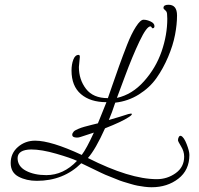

<svg xmlns="http://www.w3.org/2000/svg" viewBox="-20 -692 838 808"><path d="M689 -672Q725 -672 725 -627Q725 -589 716.5 -545Q708 -501 687.5 -452.5Q667 -404 638.5 -363.5Q610 -323 564.5 -294.5Q519 -266 465 -260Q451 -217 438 -187Q487 -201 520 -212L531 -214Q533 -214 534 -213.5Q535 -213 535 -212Q535 -207 520 -198Q493 -180 422 -152Q382 -63 350 -27Q526 62 640 62Q684 62 719.5 36.5Q755 11 755 -33Q755 -55 742 -76Q729 -97 729 -102Q729 -109 732.5 -115.5Q736 -122 742 -120Q754 -115 765.5 -85.5Q777 -56 777 -40Q777 24 730.5 60Q684 96 618 96Q604 96 588.5 94Q573 92 559.5 89.5Q546 87 528 81.5Q510 76 498 72.5Q486 69 466 60.5Q446 52 436 48.5Q426 45 405 35Q384 25 377 21.5Q370 18 348 7.5Q326 -3 322 -5Q247 69 135 69Q91 69 58 51.5Q25 34 25 -6Q25 -47 55.5 -73.5Q86 -100 128 -100Q195 -100 324 -40Q344 -66 375 -134L320 -116Q312 -113 304 -113Q284 -113 284 -125Q284 -131 290 -138Q294 -143 308 -149Q322 -155 335 -158.5Q348 -162 367.5 -167Q387 -172 392 -173Q403 -199 428 -262Q360 -262 320.5 -296Q281 -330 281 -395Q281 -421 288.5 -441Q296 -461 311 -461Q316 -461 316 -452Q316 -447 314 -431.5Q312 -416 312 -410Q312 -357 342 -318Q372 -279 434 -279Q437 -287 451 -328Q465 -369 481 -413.5Q497 -458 515 -504Q533 -550 552 -579.5Q571 -609 584 -609Q598 -609 614 -601.5Q630 -594 630 -582Q630 -573 622 -573Q620 -573 618 -577Q616 -581 613 -581Q597 -581 567 -518Q537 -455 505 -368.5Q473 -282 472 -280Q536 -294 586 -350Q636 -406 660 -475.5Q684 -545 684 -613Q684 -624 683 -634Q682 -644 675 -649Q668 -654 668 -659Q668 -672 689 -672ZM304 -15Q279 -27 217 -45Q155 -63 111 -63Q55 -62 54 -27Q54 8 89 26.5Q124 45 175 45Q247 45 304 -15Z"/></svg>

Font: Bilbo Swash Caps
Style: Regular
Weight: 400
Designer: Robert E. Leuschke
Foundry: Robert E. Leuschke
Version: Version 1.002